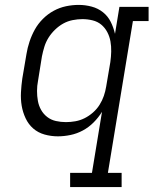

<svg xmlns="http://www.w3.org/2000/svg" viewBox="-20 -548 640 783"><path d="M266 215V157H355L396 -92Q381 -68 361.5 -48.5Q342 -29 318 -16Q294 -3 267.5 2.5Q241 8 216 8Q188 8 161.5 0.5Q135 -7 115.5 -24Q96 -41 84.5 -65.5Q73 -90 68.5 -116.5Q64 -143 65.5 -171.5Q67 -200 71 -228L88 -328Q92 -353 100.5 -378.5Q109 -404 122 -427.5Q135 -451 155 -471Q175 -491 199 -504Q223 -517 249 -522.5Q275 -528 301 -528Q328 -528 354 -521Q380 -514 400 -498Q420 -482 431.5 -459Q443 -436 449 -410L467 -520H586V-462H522L420 157H476V215ZM249 -50Q268 -50 287.5 -53.5Q307 -57 325 -66Q343 -75 359 -89Q375 -103 386 -120.5Q397 -138 403.5 -157Q410 -176 413 -195L430 -295Q433 -316 433.5 -337.5Q434 -359 430.5 -379Q427 -399 417.5 -417Q408 -435 393 -447.5Q378 -460 357.5 -465Q337 -470 316 -470Q297 -470 276.5 -466Q256 -462 238 -452Q220 -442 204.5 -427Q189 -412 178 -394.5Q167 -377 161 -357.5Q155 -338 151 -318L135 -218Q131 -198 131 -177Q131 -156 134.5 -136.5Q138 -117 147.5 -100Q157 -83 172.5 -71Q188 -59 208 -54.5Q228 -50 249 -50Z"/></svg>

Font: Iosevka Etoile Light
Style: Italic
Weight: 300
Italic angle: -9°
Designer: Belleve Invis
Foundry: Belleve Invis
Version: Version 22.1.2; ttfautohint (v1.8.4)